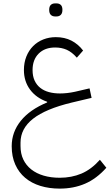

<svg xmlns="http://www.w3.org/2000/svg" viewBox="-20 -808 647 1132"><path d="M332 304Q270 304 218 288Q166 272 128.5 240.5Q91 209 70 162Q49 115 49 54Q49 -29 102.5 -95.5Q156 -162 258 -204V-208Q193 -231 157 -280Q121 -329 121 -395Q121 -439 135.5 -475Q150 -511 175.5 -536.5Q201 -562 235.5 -575.5Q270 -589 309 -589Q361 -589 401 -568.5Q441 -548 470 -510L433 -468Q404 -501 373.5 -514.5Q343 -528 305 -528Q244 -528 208 -492Q172 -456 172 -395Q172 -359 184 -333Q196 -307 217.5 -290Q239 -273 268.5 -265Q298 -257 334 -257Q354 -257 376.5 -259.5Q399 -262 422 -267L508 -287L520 -231L402 -203Q249 -166 175 -108Q101 -50 101 33V53Q101 98 117.5 132.5Q134 167 164.5 191Q195 215 237.5 227.5Q280 240 332 240Q402 240 460 215.5Q518 191 569 134L607 181Q549 246 481.5 275Q414 304 332 304ZM305 -711Q289 -711 279.5 -720.5Q270 -730 270 -750Q270 -770 279.5 -779Q289 -788 305 -788H313Q329 -788 338.5 -779Q348 -770 348 -750Q348 -730 338.5 -720.5Q329 -711 313 -711Z"/></svg>

Font: IBM Plex Sans Arabic Light
Style: Regular
Weight: 300
Designer: Mike Abbink, Paul van der Laan, Pieter van Rosmalen, Wael Morcos, Khajak Apelian
Foundry: Bold Monday
Version: Version 1.2